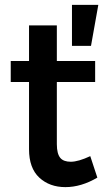

<svg xmlns="http://www.w3.org/2000/svg" viewBox="-20 -762 456 787"><path d="M379 -34 350 -122C318 -107 291 -99 270 -99C251 -99 236 -104 227 -115C218 -126 213 -144 213 -171V-426H370V-512H213V-658H99V-512H24V-426H99V-150C99 -99 113 -60 141 -34C169 -8 205 5 248 5C291 5 335 -8 379 -34ZM275 -742V-574H353L383 -742Z"/></svg>

Font: Argentum Sans
Style: Regular
Weight: 400
Designer: Julieta Ulanovsky
Foundry: Julieta Ulanovsky
Version: Version 5.001;March 29, 2019;FontCreator 11.5.0.2425 64-bit